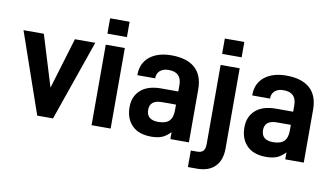

<svg xmlns="http://www.w3.org/2000/svg" viewBox="-82 -877 2127 1221"><g transform="rotate(10 982.0 -267.0)"><path d="M140.1 -520 241.2 -189.9 340.8 -520H472.2L291 0H189L8.8 -520Z M664.1 -689.9V-590.8H538.1V-689.9ZM663.1 -520V0H540V-520Z M1115.7 -480Q1168.5 -433.6 1168.5 -341.8V0H1048.8V-44.9Q1022.9 -17.6 995.6 -5.9Q966.8 5.9 925.8 5.9Q844.7 5.9 801.8 -37.1Q757.8 -81.1 757.8 -155.8Q757.8 -226.1 804.7 -267.1Q850.6 -307.1 935.5 -307.1H1045.9V-348.1Q1045.9 -431.2 962.9 -431.2Q927.7 -431.2 907.7 -414.1Q886.7 -396 886.7 -367.2V-363.8H771.5V-368.2Q771.5 -440.9 823.7 -483.9Q877 -525.9 963.9 -525.9Q1063.5 -525.9 1115.7 -480ZM1024.9 -117.2Q1045.9 -139.6 1045.9 -185.1V-222.2H955.6Q877.4 -222.2 877.4 -159.2Q877.4 -94.2 953.6 -94.2Q1002 -94.2 1024.9 -117.2Z M1404.8 -689.9V-590.8H1278.8V-689.9ZM1231.4 48.8Q1257.3 48.8 1269.5 35.2Q1281.7 21.5 1281.7 -9.8V-520H1404.8V-2Q1404.8 74.2 1363.8 115.2Q1323.2 155.8 1247.6 155.8H1189.5V48.8Z M1857.4 -480Q1910.2 -433.6 1910.2 -341.8V0H1790.5V-44.9Q1764.6 -17.6 1737.3 -5.9Q1708.5 5.9 1667.5 5.9Q1586.4 5.9 1543.5 -37.1Q1499.5 -81.1 1499.5 -155.8Q1499.5 -226.1 1546.4 -267.1Q1592.3 -307.1 1677.2 -307.1H1787.6V-348.1Q1787.6 -431.2 1704.6 -431.2Q1669.4 -431.2 1649.4 -414.1Q1628.4 -396 1628.4 -367.2V-363.8H1513.2V-368.2Q1513.2 -440.9 1565.4 -483.9Q1618.7 -525.9 1705.6 -525.9Q1805.2 -525.9 1857.4 -480ZM1766.6 -117.2Q1787.6 -139.6 1787.6 -185.1V-222.2H1697.3Q1619.1 -222.2 1619.1 -159.2Q1619.1 -94.2 1695.3 -94.2Q1743.7 -94.2 1766.6 -117.2Z"/></g></svg>

Font: D-DIN-PRO
Style: Bold
Weight: 700
Designer: Charles Nix
Foundry: Datto Inc.
Version: Version 1.000;hotconv 1.0.109;makeotfexe 2.5.65596